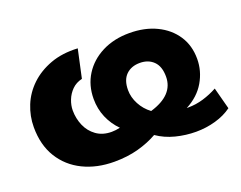

<svg xmlns="http://www.w3.org/2000/svg" viewBox="-91 -704 1104 880"><g transform="rotate(-20 460.5 -263.5)"><path d="M907 -42Q873 -17 827 -4Q781 9 732 9Q682 9 633 -3.5Q584 -16 545 -43Q503 -19 450 -4.5Q397 10 333 10Q248 10 181.5 -22.5Q115 -55 77 -116.5Q39 -178 39 -265Q39 -319 59.5 -369.5Q80 -420 120.5 -458.5Q161 -497 219 -518.5Q277 -540 352 -536L322 -398Q292 -391 272.5 -371.5Q253 -352 243 -326.5Q233 -301 233 -276Q233 -237 248 -202Q263 -167 293.5 -145Q324 -123 368 -123Q387 -123 409 -128Q377 -160 359 -202Q341 -244 341 -293Q341 -359 373.5 -410.5Q406 -462 464 -491.5Q522 -521 597 -521Q672 -521 729 -493.5Q786 -466 818 -417.5Q850 -369 850 -304Q850 -245 819.5 -192.5Q789 -140 728 -108H735Q773 -108 809.5 -119Q846 -130 879 -148ZM596 -376Q554 -376 528.5 -351Q503 -326 503 -277Q503 -242 521 -208Q539 -174 570 -151Q688 -186 688 -276Q688 -326 662.5 -351Q637 -376 596 -376Z"/></g></svg>

Font: Raleway Black
Style: Regular
Weight: 900
Designer: Matt McInerney, Pablo Impallari, Rodrigo Fuenzalida
Foundry: Matt McInerney, Pablo Impallari, Rodrigo Fuenzalida
Version: Version 4.026